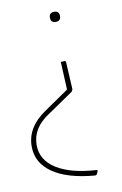

<svg xmlns="http://www.w3.org/2000/svg" viewBox="-78 -505 477 748"><g transform="rotate(-10 161.0 -131.0)"><path d="M210 -439Q210 -419 190 -419Q170 -419 170 -439Q170 -459 190 -459Q210 -459 210 -439ZM238 197Q129 188 71 148Q13 108 13 43Q13 -33 90 -85L186 -151L187 -154L182 -262L199 -263L202 -259L208 -149L203 -140L102 -71Q33 -27 33 41Q33 100 89 135.5Q145 171 248 177L250 180L244 194Z"/></g></svg>

Font: Alegreya Sans SC Thin
Style: Regular
Weight: 100
Designer: Juan Pablo del Peral
Foundry: Huerta Tipografica
Version: Version 2.007